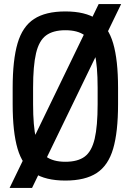

<svg xmlns="http://www.w3.org/2000/svg" viewBox="-20 -870 640 940"><path d="M27 50 463 -850H573L137 50ZM300 14Q203 14 146.5 -23Q90 -60 66 -142Q42 -224 42 -360V-440Q42 -576 66 -658Q90 -740 146.5 -777Q203 -814 300 -814Q397 -814 453.5 -777Q510 -740 534 -658Q558 -576 558 -440V-360Q558 -224 534 -142Q510 -60 453.5 -23Q397 14 300 14ZM300 -78Q361 -78 395 -103.5Q429 -129 443.5 -190.5Q458 -252 458 -360V-440Q458 -548 443.5 -609.5Q429 -671 395 -696.5Q361 -722 300 -722Q240 -722 205.5 -696.5Q171 -671 156.5 -609.5Q142 -548 142 -440V-360Q142 -252 156.5 -190.5Q171 -129 205.5 -103.5Q240 -78 300 -78Z"/></svg>

Font: Victor Mono
Style: Bold
Weight: 700
Monospace: yes
Designer: Rune Bjørnerås
Version: Version 1.561;gftools[0.9.30]